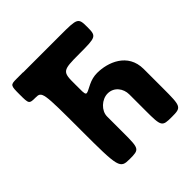

<svg xmlns="http://www.w3.org/2000/svg" viewBox="-220 -1034 1207 1207"><g transform="rotate(-45 383.5 -430.0)"><path d="M165 -860H108C52 -860 51 -857 51 -776C51 -694 52 -692 108 -692C164 -692 165 -682 165 -346C165 -10 168 0 254 0C340 0 342 -4 342 -145V-290C342 -341 394 -390 447 -390C504 -390 539 -341 539 -290V-145C539 -4 542 0 628 0C714 0 716 -5 716 -169V-338C716 -481 585 -528 491 -528C463 -528 436 -521 411 -509C338 -473 343 -462 343 -575C342 -688 347 -692 497 -692C647 -692 652 -694 652 -776C652 -857 647 -859 497 -859H342H165Z"/></g></svg>

Font: Hussar Print
Style: Bold
Weight: 700
Foundry: Cannot Into Space Fonts
Version: Version 2.00